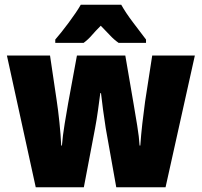

<svg xmlns="http://www.w3.org/2000/svg" viewBox="-20 -786 846 806"><path d="M468 0H675L798 -553H619L589 -359Q583 -316 577.5 -267.5Q572 -219 569 -175H566Q564 -210 556 -259Q548 -308 541 -349L506 -553H303L266 -352Q260 -318 251.5 -266.5Q243 -215 240 -175H237Q235 -219 229.5 -272Q224 -325 218 -364L190 -553H9L130 0H332L379 -247Q386 -284 391.5 -324Q397 -364 401 -395H404Q411 -331 424 -247ZM489 -766H319Q302 -736 268.5 -691Q235 -646 212 -620V-606H331Q350 -620 365 -637.5Q380 -655 403 -678Q426 -655 442 -637.5Q458 -620 478 -606H593V-620Q568 -653 538 -692.5Q508 -732 489 -766Z"/></svg>

Font: Noto Sans Display SemiCondensed Black
Style: Regular
Weight: 900
Width: 4
Designer: Monotype Design Team
Foundry: Monotype Imaging Inc.
Version: Version 1.900